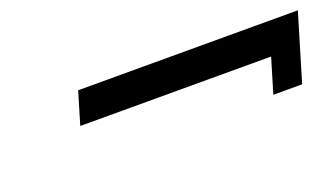

<svg xmlns="http://www.w3.org/2000/svg" viewBox="-33 -523 824 476"><g transform="rotate(-20 379.0 -285.0)"><path d="M656.9 -288 629.7 -197H705.7L732.9 -288L758.4 -373H682.4H178.8L153.4 -288Z"/></g></svg>

Font: Hussar
Style: BdSuprExtOblThree
Weight: 700
Foundry: Cannot Into Space Fonts
Version: Version 2.00